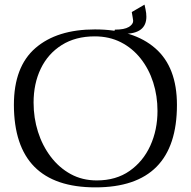

<svg xmlns="http://www.w3.org/2000/svg" viewBox="-20 -798 824 829"><path d="M392 11Q41 11 40 -345Q40 -510 133 -590.5Q226 -671 390 -671Q557 -671 650.5 -589.5Q744 -508 744 -345Q744 11 392 11ZM398 -19Q481 -19 539.5 -60Q598 -101 629 -169Q660 -237 660 -319Q660 -384 641.5 -442Q623 -500 587.5 -545Q552 -590 502 -615.5Q452 -641 389 -641Q306 -641 246.5 -603.5Q187 -566 156 -501.5Q125 -437 125 -355Q125 -289 144 -229Q163 -169 199 -121.5Q235 -74 285 -46.5Q335 -19 398 -19ZM515 -652Q495 -652 471 -655L476 -670Q517 -670 536 -681.5Q555 -693 555 -708Q555 -710 553 -722Q551 -734 549 -746L604 -778Q605 -773 608.5 -757Q612 -741 612 -726Q612 -652 515 -652Z"/></svg>

Font: Gideon Roman
Style: Regular
Weight: 400
Designer: Robert E. Leuschke
Foundry: Robert E. Leuschke
Version: Version 2.010